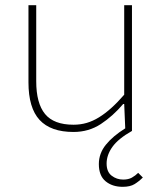

<svg xmlns="http://www.w3.org/2000/svg" viewBox="-20 -498 640 742"><path d="M454 224Q414 224 388 202.5Q362 181 362 136Q362 95 389 61.5Q416 28 464 -2L460 -96H456Q416 -49 369.5 -18.5Q323 12 264 12Q176 12 133 -34.5Q90 -81 90 -180V-478H120V-184Q120 -99 154 -57.5Q188 -16 264 -16Q291 -16 315 -23Q339 -30 362.5 -44.5Q386 -59 410 -80.5Q434 -102 460 -132V-478H490V8Q437 38 414.5 69.5Q392 101 392 134Q392 166 411.5 181Q431 196 456 196Q476 196 489.5 188.5Q503 181 514 170L532 188Q517 203 500 213.5Q483 224 454 224Z"/></svg>

Font: Source Code Pro ExtraLight
Style: Regular
Weight: 200
Monospace: yes
Designer: Paul D. Hunt, Teo Tuominen
Foundry: Adobe Systems Incorporated
Version: Version 2.030;PS 1.000;hotconv 16.6.51;makeotf.lib2.5.65220